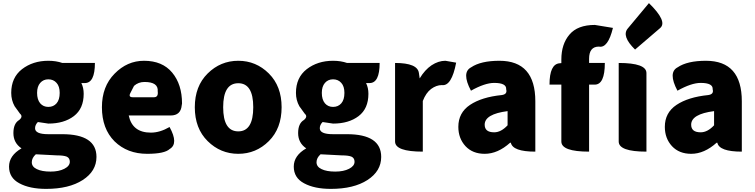

<svg xmlns="http://www.w3.org/2000/svg" viewBox="-20 -973 4845 1232"><path d="M276 239Q170 239 104 203Q38 168 38 96Q38 25 118 -21Q66 -56 66 -119Q66 -181 103 -203Q130 -225 108 -244L74 -291Q52 -330 52 -377Q52 -475 121 -529Q191 -583 290 -583Q340 -583 380 -569H589Q589 -440 524 -440H502Q517 -410 517 -371Q517 -276 454 -228Q391 -180 290 -180L223 -190Q205 -172 205 -150Q205 -112 289 -112H379Q599 -112 599 34Q599 125 511 182Q423 239 276 239ZM290 -287Q323 -287 343 -310Q363 -333 363 -377Q363 -419 343 -441Q323 -464 290 -464Q258 -464 238 -441Q218 -418 218 -377Q218 -334 238 -310Q258 -287 290 -287ZM304 128Q358 128 393 110Q428 92 428 65Q428 41 408 32Q388 24 345 24L210 17Q184 40 184 68Q184 97 216 112Q248 128 304 128Z M924 14Q797 14 715 -66Q634 -147 634 -285Q634 -418 715 -500Q796 -583 904 -583Q1022 -583 1085 -507Q1148 -431 1148 -309L1146 -297Q1140 -232 1075 -232H806Q829 -122 948 -122Q1006 -122 1068 -158Q1127 -51 1069 -17Q1036 14 924 14ZM816 -375Q803 -349 832 -349H968Q997 -349 992 -387Q997 -447 907 -447Q868 -447 840 -422Z M1230 -285Q1230 -420 1312.5 -501.5Q1395 -583 1509 -583Q1623 -583 1705 -501.5Q1787 -420 1787 -285Q1787 -149 1705 -67.5Q1623 14 1509 14Q1395 14 1312.5 -67.5Q1230 -149 1230 -285ZM1509 -130Q1605 -130 1605 -285Q1605 -439 1509 -439Q1412 -439 1412 -285Q1412 -130 1509 -130Z M2103 239Q1997 239 1931 203Q1865 168 1865 96Q1865 25 1945 -21Q1893 -56 1893 -119Q1893 -181 1930 -203Q1957 -225 1935 -244L1901 -291Q1879 -330 1879 -377Q1879 -475 1948 -529Q2018 -583 2117 -583Q2167 -583 2207 -569H2416Q2416 -440 2351 -440H2329Q2344 -410 2344 -371Q2344 -276 2281 -228Q2218 -180 2117 -180L2050 -190Q2032 -172 2032 -150Q2032 -112 2116 -112H2206Q2426 -112 2426 34Q2426 125 2338 182Q2250 239 2103 239ZM2117 -287Q2150 -287 2170 -310Q2190 -333 2190 -377Q2190 -419 2170 -441Q2150 -464 2117 -464Q2085 -464 2065 -441Q2045 -418 2045 -377Q2045 -334 2065 -310Q2085 -287 2117 -287ZM2131 128Q2185 128 2220 110Q2255 92 2255 65Q2255 41 2235 32Q2215 24 2172 24L2037 17Q2011 40 2011 68Q2011 97 2043 112Q2075 128 2131 128Z M2693 0Q2515 0 2515 -65V-569Q2660 -569 2668 -504L2673 -470Q2706 -525 2749 -554Q2793 -583 2838 -583L2907 -571Q2878 -418 2815 -427Q2780 -427 2746 -402Q2713 -377 2693 -325V0Z M3090 14Q3013 14 2967 -35Q2921 -85 2921 -159Q2921 -250 2996 -300Q3071 -350 3199 -363Q3237 -368 3228 -400Q3231 -441 3151 -441Q3091 -441 3002 -391Q2940 -508 3003 -541Q3065 -583 3185 -583Q3415 -583 3415 -323V0Q3270 0 3258 -57H3253Q3174 14 3090 14ZM3151 -124Q3195 -124 3237 -169V-260Q3090 -241 3090 -173Q3090 -124 3151 -124Z M3760 0Q3582 0 3582 -65V-430H3506Q3506 -562 3571 -567L3582 -568V-591Q3582 -690 3634 -751Q3686 -813 3797 -813L3913 -794Q3881 -662 3823 -674Q3760 -674 3760 -596V-569H3861Q3861 -430 3796 -430H3760V0Z M4128 0Q3950 0 3950 -65V-569Q4128 -569 4128 -504V0ZM4055 -655Q3967 -741 4008 -790L4144 -953Q4265 -835 4216 -793Z M4415 14Q4338 14 4292 -35Q4246 -85 4246 -159Q4246 -250 4321 -300Q4396 -350 4524 -363Q4562 -368 4553 -400Q4556 -441 4476 -441Q4416 -441 4327 -391Q4265 -508 4328 -541Q4390 -583 4510 -583Q4740 -583 4740 -323V0Q4595 0 4583 -57H4578Q4499 14 4415 14ZM4476 -124Q4520 -124 4562 -169V-260Q4415 -241 4415 -173Q4415 -124 4476 -124Z"/></svg>

Font: Swei Half Moon CJK SC
Style: Black
Weight: 900
Version: Version 2.071